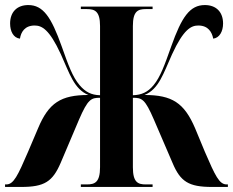

<svg xmlns="http://www.w3.org/2000/svg" viewBox="-20 -740 922 760"><path d="M0 0H64C156 0 188 -21 220 -95L293 -267C328 -348 341 -353 376 -353V-78C376 -18 355 -10 324 -10H300V0H584V-10H557C526 -10 506 -18 506 -78V-353C542 -353 554 -348 589 -267L663 -95C694 -21 727 0 819 0H882V-10H877C848 -10 832 -44 791 -139L752 -233C709 -333 661 -364 552 -364C609 -387 627 -450 661 -525C707 -625 737 -639 765 -639C804 -639 819 -613 824 -587C849 -590 863 -616 863 -647C863 -692 836 -720 791 -720C731 -720 699 -672 658 -557C631 -481 615 -436 588 -403C565 -375 540 -364 506 -363V-637C506 -696 526 -704 557 -704H584V-714H300V-704H324C355 -704 376 -696 376 -637V-363C341 -364 318 -376 295 -403C267 -436 251 -481 224 -557C183 -672 151 -720 92 -720C47 -720 20 -692 20 -647C20 -616 33 -590 59 -587C63 -613 78 -639 117 -639C145 -639 175 -625 221 -525C255 -450 273 -387 330 -364C221 -364 173 -333 131 -233L91 -139C50 -44 34 -10 5 -10H0Z"/></svg>

Font: Noto Serif Display Condensed Extra
Style: Regular
Weight: 800
Width: 3
Designer: Monotype Design Team
Foundry: Monotype Imaging Inc.
Version: Version 1.900